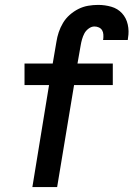

<svg xmlns="http://www.w3.org/2000/svg" viewBox="-20 -763 544 783"><path d="M112 0 180 -416H80V-504H195L210 -592Q213 -612 219.5 -631.5Q226 -651 237 -669.5Q248 -688 264.5 -702.5Q281 -717 300 -726.5Q319 -736 339.5 -739.5Q360 -743 380 -743Q408 -743 434 -735.5Q460 -728 477.5 -709Q495 -690 501 -663Q507 -636 502 -608Q502 -606 501.5 -604Q501 -602 501 -600H400Q400 -600 400.5 -601Q401 -602 401 -603Q402 -612 401.5 -622Q401 -632 396.5 -639.5Q392 -647 383.5 -651Q375 -655 365 -655Q353 -655 341.5 -646.5Q330 -638 324 -626.5Q318 -615 314.5 -602.5Q311 -590 309 -578L296 -504H440V-416H282L213 0Z"/></svg>

Font: Iosevka Curly Semibold Oblique
Style: Regular
Weight: 600
Italic angle: -9°
Monospace: yes
Designer: Belleve Invis
Foundry: Belleve Invis
Version: Version 11.1.0; ttfautohint (v1.8.3)